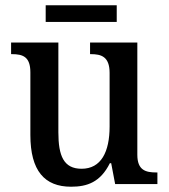

<svg xmlns="http://www.w3.org/2000/svg" viewBox="-20 -697 639 727"><path d="M153 -614H422V-677H153ZM249 10C310 10 360 -7 396 -79H401L416 0H576V-44H572C532 -44 500 -52 500 -111V-536H321V-492H324C363 -492 395 -483 395 -421V-218C395 -122 363 -58 289 -58C221 -58 201 -107 201 -196V-536H22V-492H25C67 -492 95 -482 95 -423V-186C95 -50 149 10 249 10Z"/></svg>

Font: Noto Serif Tamil SemiCondensed Medium
Style: Regular
Weight: 500
Width: 4
Designer: Indian Type Foundry, Tom Grace, and the Monotype Design Team
Foundry: Monotype Imaging Inc.
Version: Version 2.004